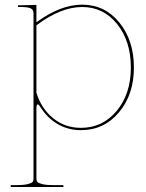

<svg xmlns="http://www.w3.org/2000/svg" viewBox="-20 -542 612 803"><path d="M24.9 232.4H44.9Q77.1 232.4 94.5 228.3Q111.8 224.1 116 219Q120.1 213.9 120.1 205.1V-487.3Q120.1 -501.5 108.2 -507.1Q96.2 -512.7 67.4 -512.7H55.2V-520H67.4L132.3 -521.5V-448.7Q232.4 -522.5 323.7 -522.5Q418 -522.5 479 -448Q540 -373.5 540 -259.8Q540 -146 477.3 -71.8Q414.6 2.4 318.4 2.4Q265.6 2.4 222.4 -22.5Q179.2 -47.4 150.9 -91.3Q142.1 -105.5 137.7 -105.5Q132.3 -105.5 132.3 -86.9V205.1Q132.3 213.9 136.5 219Q140.6 224.1 158 228.3Q175.3 232.4 207.5 232.4H245.1V240.2H24.9ZM132.3 -154.3Q152.8 -87.4 202.4 -47.4Q252 -7.3 318.4 -7.3Q409.2 -7.3 468.3 -78.6Q527.3 -149.9 527.3 -259.8Q527.3 -369.6 470 -441.2Q412.6 -512.7 323.7 -512.7Q233.9 -512.7 132.3 -436Z"/></svg>

Font: Znikomit
Style: Regular
Weight: 100
Designer: gluk
Foundry: gluk
Version: Version 0.53